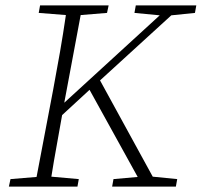

<svg xmlns="http://www.w3.org/2000/svg" viewBox="-20 -694 750 714"><path d="M480 -646 485 -674H710L705 -646L617 -637L352 -395L548 -37L639 -28L634 0H397L402 -28L492 -36L313 -360L211 -266Q201 -208 190.5 -151Q180 -94 171 -37L273 -28L268 0H13L19 -28L116 -36L178 -362Q191 -431 203 -500Q215 -569 225 -638L124 -646L129 -674H384L378 -646L280 -638L219 -312L574 -637Z"/></svg>

Font: Source Serif Pro Light
Style: Italic
Weight: 300
Italic angle: -12°
Designer: Frank Grießhammer
Foundry: Adobe Systems Incorporated
Version: Version 3.001;hotconv 1.0.111;makeotfexe 2.5.65597